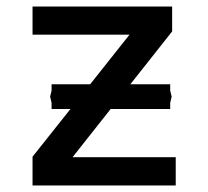

<svg xmlns="http://www.w3.org/2000/svg" viewBox="-20 -570 640 590"><path d="M80 -88.5 196.5 -235H138.5V-254L134 -273L138.5 -291.5V-311H257L378 -463.5H80V-550H509V-473.5L380.5 -311H503V-291.5L507.5 -273L503 -254V-235H320L203 -87H520V0H80Z"/></svg>

Font: JuliaMono Medium
Style: Regular
Weight: 500
Monospace: yes
Designer: cormullion
Foundry: corm
Version: Version 0.054; ttfautohint (v1.8.4)